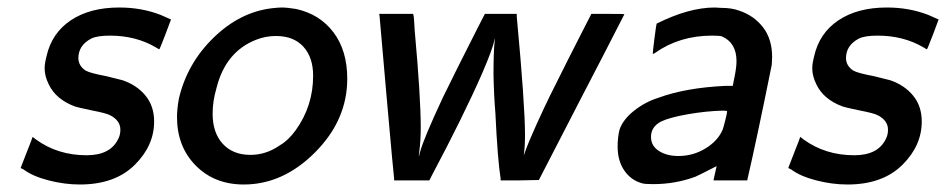

<svg xmlns="http://www.w3.org/2000/svg" viewBox="-20 -481 2523 512"><path d="M104 -331Q118 -393 169 -427Q220 -461 298 -461Q358 -461 409 -441L436 -429Q436 -428 421 -389Q406 -350 405 -350Q405 -349 402.5 -350.5Q400 -352 395 -355Q342 -386 273 -386Q239 -386 223 -378Q189 -360 189 -326Q189 -306 208 -293Q220 -286 263 -278L307 -267Q345 -254 368 -226Q391 -198 391 -157Q391 -93 340 -42Q287 11 193 11Q152 11 109.5 0Q67 -11 43 -29L35 -33Q37 -39 51.5 -75.5Q66 -112 67 -116L76 -109Q134 -67 211 -67Q274 -67 295 -110Q301 -121 301 -135Q301 -160 273 -174Q264 -179 223 -187Q185 -195 180 -197Q129 -216 110 -256Q99 -278 99 -299Q99 -311 104 -331Z M630 11Q552 11 502 -39.5Q452 -90 452 -169Q452 -190 457 -218Q479 -312 549.5 -380.5Q620 -449 705 -459Q723 -461 731 -461Q746 -461 770 -457Q833 -443 869.5 -394.5Q906 -346 906 -271Q906 -161 820.5 -75Q735 11 630 11ZM815 -279Q815 -328 789 -356.5Q763 -385 716 -385Q688 -385 663 -375Q581 -343 557 -245Q547 -211 547 -178Q547 -127 574 -97.5Q601 -68 648 -68Q690 -68 727 -94Q748 -106 768 -133Q815 -198 815 -279Z M1031 -5Q1030 -8 1011 -222.5Q992 -437 992 -440L991 -444H1082V-442Q1084 -440 1086 -398Q1102 -222 1102 -140Q1102 -108 1098 -76Q1098 -72 1097 -67V-65Q1098 -65 1100 -75Q1109 -110 1161 -221Q1191 -283 1255 -409L1273 -444H1358V-437Q1380 -201 1380 -121Q1380 -90 1377 -70Q1377 -67 1377 -67L1379 -73Q1390 -104 1411.5 -151Q1433 -198 1446.5 -225.5Q1460 -253 1495.5 -323.5Q1531 -394 1537 -405L1557 -444H1601Q1645 -444 1645 -443Q1594 -343 1531 -222L1417 -1L1366 0H1315V-5Q1307 -54 1301 -180Q1297 -227 1296 -283Q1296 -343 1299 -370L1300 -378Q1299 -377 1299 -376Q1294 -351 1266 -286Q1217 -174 1131 -12L1125 0H1031Z M1731 -418Q1817 -461 1886 -461Q1888 -461 1894 -460.5Q1900 -460 1903 -460Q1931 -460 1950 -453Q1990 -440 2014.5 -408.5Q2039 -377 2039 -329Q2039 -325 2038.5 -318Q2038 -311 2038 -308Q1998 -110 1973 -2V0H1883V-2L1891 -38Q1840 -12 1835 -10Q1781 10 1722 10Q1700 10 1693 8Q1663 0 1645 -26Q1627 -52 1627 -90Q1627 -115 1632 -135Q1641 -162 1670.5 -185.5Q1700 -209 1735 -220Q1808 -247 1914 -252H1934L1939 -277Q1944 -302 1944 -318Q1944 -367 1905 -384Q1898 -386 1879 -386Q1792 -386 1727 -340Q1722 -337 1721 -337Q1720 -338 1725 -377Q1730 -416 1731 -418ZM1716 -116Q1716 -92 1737 -78.5Q1758 -65 1789 -65Q1828 -65 1861 -85Q1894 -105 1907 -135Q1909 -140 1914 -160Q1919 -180 1919 -184Q1919 -186 1908 -186Q1864 -185 1815 -176.5Q1766 -168 1743 -157Q1716 -143 1716 -116Z M2151 -331Q2165 -393 2216 -427Q2267 -461 2345 -461Q2405 -461 2456 -441L2483 -429Q2483 -428 2468 -389Q2453 -350 2452 -350Q2452 -349 2449.5 -350.5Q2447 -352 2442 -355Q2389 -386 2320 -386Q2286 -386 2270 -378Q2236 -360 2236 -326Q2236 -306 2255 -293Q2267 -286 2310 -278L2354 -267Q2392 -254 2415 -226Q2438 -198 2438 -157Q2438 -93 2387 -42Q2334 11 2240 11Q2199 11 2156.5 0Q2114 -11 2090 -29L2082 -33Q2084 -39 2098.5 -75.5Q2113 -112 2114 -116L2123 -109Q2181 -67 2258 -67Q2321 -67 2342 -110Q2348 -121 2348 -135Q2348 -160 2320 -174Q2311 -179 2270 -187Q2232 -195 2227 -197Q2176 -216 2157 -256Q2146 -278 2146 -299Q2146 -311 2151 -331Z"/></svg>

Font: KaTeX_SansSerif
Style: Italic
Weight: 400
Version: Version 1.1; ttfautohint (v1.3)